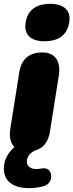

<svg xmlns="http://www.w3.org/2000/svg" viewBox="-32 -776 381 996"><path d="M121 200C143 200 175 196 197 189C251 172 245 86 184 98C169 101 161 101 154 101C128 101 107 86 107 63C107 44 119 14 160 1C193 -10 219 -41 227 -93L273 -383C285 -459 253 -504 188 -504C119 -504 79 -469 68 -401L22 -111C14 -67 23 -33 43 -13C9 16 -12 55 -12 98C-12 161 31 200 121 200ZM198 -562C273 -562 316 -595 327 -659C338 -721 300 -756 229 -756C154 -756 111 -723 101 -659C91 -597 127 -562 198 -562Z"/></svg>

Font: SN Pro Black
Style: Italic
Weight: 900
Italic angle: -9°
Designer: Tobias Whetton
Foundry: Supernotes
Version: Version 1.001;Glyphs 3.2 (3249)